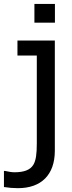

<svg xmlns="http://www.w3.org/2000/svg" viewBox="-64 -752 366 978"><path d="M215.8 -731.9H111.3V-636.7H215.8ZM215.3 -545.4H24.9V-469.2H123.5V-22C123.5 32.7 119.1 65.9 105.5 87.9C89.8 113.3 59.1 125.5 9.8 125.5C-3.4 125.5 -19.5 123 -38.6 118.7H-43.9V200.7C-19 204.6 4.4 206.5 27.3 206.5C146 206.5 215.3 138.7 215.3 15.6Z"/></svg>

Font: SG Kara Light
Style: Regular
Weight: 400
Designer: Damoon Khanjanzadeh
Version: Version 1.000